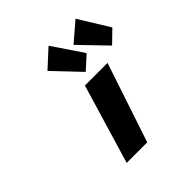

<svg xmlns="http://www.w3.org/2000/svg" viewBox="-218 -1005 1169 1169"><g transform="rotate(-45 366.0 -420.5)"><path d="M363.8 -513H558.5L387.4 0H210.4ZM510.6 -645 425.9 -568 265.4 -737 378.6 -841ZM731.9 -645 652.9 -568 489.7 -737 611 -841Z"/></g></svg>

Font: Hussar
Style: BdSuprExtOblThree
Weight: 700
Foundry: Cannot Into Space Fonts
Version: Version 2.00